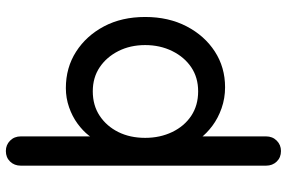

<svg xmlns="http://www.w3.org/2000/svg" viewBox="-182 -598 980 656"><g transform="rotate(-90 308.0 -270.0)"><path d="M335 -535Q405 -535 459.5 -500Q514 -465 546 -404.5Q578 -344 578 -264Q578 -184 546 -122.5Q514 -61 460 -26Q406 9 338 9Q300 9 266 -3Q232 -15 206 -34.5Q180 -54 163.5 -76Q147 -98 143 -117L170 -130V149Q170 171 155.5 185.5Q141 200 120 200Q98 200 84 185.5Q70 171 70 149V-689Q70 -711 84 -725.5Q98 -740 120 -740Q141 -740 155.5 -725.5Q170 -711 170 -689V-408L154 -417Q157 -436 173 -456.5Q189 -477 213.5 -495Q238 -513 269.5 -524Q301 -535 335 -535ZM324 -443Q276 -443 240.5 -419.5Q205 -396 185 -356Q165 -316 165 -264Q165 -213 185 -171.5Q205 -130 240.5 -106.5Q276 -83 324 -83Q371 -83 406 -106.5Q441 -130 461.5 -171.5Q482 -213 482 -264Q482 -315 461.5 -355.5Q441 -396 406 -419.5Q371 -443 324 -443Z"/></g></svg>

Font: Quicksand SemiBold
Style: Regular
Weight: 600
Designer: Andrew Paglinawan
Foundry: Andrew Paglinawan
Version: Version 3.004